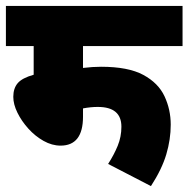

<svg xmlns="http://www.w3.org/2000/svg" viewBox="-20 -642 638 650"><path d="M261 -486V-412Q294 -416 322 -416Q414 -416 465 -388.5Q516 -361 537 -316Q558 -271 558 -220Q558 -170 543 -119.5Q528 -69 491 -12L346 -87Q366 -118 378.5 -148.5Q391 -179 391 -213Q391 -280 311 -280Q287 -280 261 -275V-247Q261 -149 185 -149Q156 -149 127.5 -165Q99 -181 76 -206.5Q53 -232 39 -260.5Q25 -289 25 -314Q25 -343 40 -360.5Q55 -378 94 -389V-486H0V-622H598V-486Z"/></svg>

Font: Noto Sans SemiCondensed Black
Style: Regular
Weight: 900
Width: 4
Designer: Monotype Design Team
Foundry: Monotype Imaging Inc.
Version: Version 2.013; ttfautohint (v1.8.4.7-5d5b)